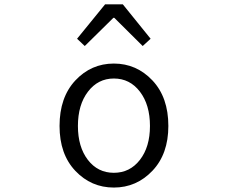

<svg xmlns="http://www.w3.org/2000/svg" viewBox="-20 -844 1040 877"><path d="M252 -268.6Q252 -399.4 324.2 -476.6Q396.5 -553.7 500 -553.7Q603.5 -553.7 676.3 -476.6Q749 -399.4 749 -268.6Q749 -140.6 676.3 -64Q603.5 12.7 500 12.7Q396.5 12.7 324.2 -63.5Q252 -139.6 252 -268.6ZM665 -268.6Q665 -365.2 619.1 -425.3Q573.2 -485.4 500 -485.4Q427.7 -485.4 381.8 -425.3Q335.9 -365.2 335.9 -268.6Q335.9 -172.9 381.3 -113.8Q426.8 -54.7 500 -54.7Q573.2 -54.7 619.1 -113.8Q665 -172.9 665 -268.6ZM332 -667 460 -824.2H541L668 -667L631.8 -633.8L502 -762.7H498L367.2 -633.8Z"/></svg>

Font: GenEi Gothic M SemiLight
Style: Regular
Weight: 350
Designer: o_tamon (Modified); [Source Han Sans]
Ryoko NISHIZUKA  (kana & ideographs); Paul D. Hunt (Latin, Greek & Cyrillic); Wenl
Version: Version 1.1a;Original Version 1.004